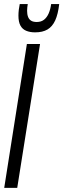

<svg xmlns="http://www.w3.org/2000/svg" viewBox="-28 -914 307 934"><path d="M-7.5 0 102.8 -700H166.8L55.8 0ZM142.8 -756.6Q117.8 -756.6 99.4 -764.3Q80.9 -771.9 71.3 -789.7Q61.7 -807.4 61.7 -838Q61.7 -851.6 63.5 -866.8Q65.4 -882 68 -894.3H107.1Q105.8 -885.9 104.8 -878.6Q103.8 -871.3 103.8 -861.7Q103.8 -844.5 108.5 -832.1Q113.1 -819.8 123.3 -813.4Q133.5 -807 150.8 -807Q172 -807 186.1 -818Q200.1 -828.9 208.8 -848.7Q217.4 -868.5 220.8 -894.3H260Q254.4 -844.9 240.5 -814.6Q226.6 -784.4 202.9 -770.5Q179.1 -756.6 142.8 -756.6Z"/></svg>

Font: Georama ExtraCondensed Thin
Style: Italic
Weight: 100
Width: 2
Italic angle: -9°
Designer: Jean-Baptiste Levee
Foundry: Production Type
Version: Version 1.001